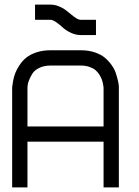

<svg xmlns="http://www.w3.org/2000/svg" viewBox="-20 -820 606 840"><path d="M33.2 0V-433.1Q33.2 -436.5 33.7 -442.6Q34.2 -448.7 37.4 -466.1Q40.5 -483.4 46.4 -499Q52.2 -514.6 64.7 -533.9Q77.1 -553.2 94 -567.1Q110.8 -581.1 138.4 -590.6Q166 -600.1 200.2 -600.1H333.5Q367.7 -600.1 395 -590.8Q422.4 -581.5 439.5 -566.9Q456.5 -552.2 469 -534.4Q481.4 -516.6 487.1 -498.8Q492.7 -481 496.1 -466.3Q499.5 -451.7 500 -442.4V-433.1V0H433.1V-200.2H100.1V0ZM100.1 -433.1V-266.6H433.1V-433.1Q433.1 -435.1 432.9 -438.7Q432.6 -442.4 430.7 -452.9Q428.7 -463.4 425.3 -472.7Q421.9 -481.9 414.6 -493.7Q407.2 -505.4 397.2 -513.7Q387.2 -522 370.6 -527.6Q354 -533.2 333.5 -533.2H200.2Q172.4 -533.2 151.6 -522.9Q130.9 -512.7 121.6 -497.8Q112.3 -482.9 106.7 -468.3Q101.1 -453.6 100.6 -443.4ZM399.9 -666.5H333.5Q311 -666.5 289.3 -677Q267.6 -687.5 254.2 -700Q240.7 -712.4 225.8 -722.9Q210.9 -733.4 200.2 -733.4H133.3V-799.8H200.2Q218.8 -799.8 236.3 -793Q253.9 -786.1 266.8 -776.4Q279.8 -766.6 291.3 -756.8Q302.7 -747.1 313.7 -740.2Q324.7 -733.4 333.5 -733.4H399.9Z"/></svg>

Font: Malkor
Style: Regular
Weight: 400
Version: Version 1.3